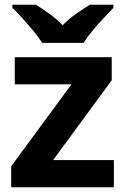

<svg xmlns="http://www.w3.org/2000/svg" viewBox="-20 -786 528 806"><path d="M458 0H27V-88L280 -432H42V-546H449V-449L203 -114H458ZM157 -606Q143 -629 120.5 -656Q98 -683 74.5 -709Q51 -735 32 -753V-766H131Q157 -750 187 -728.5Q217 -707 243 -680Q269 -707 300 -728.5Q331 -750 357 -766H456V-753Q438 -735 414 -709Q390 -683 367.5 -656Q345 -629 331 -606Z"/></svg>

Font: Noto Sans Ethiopic
Style: Bold
Weight: 700
Designer: Monotype Design Team
Foundry: Monotype Imaging Inc.
Version: Version 2.102; ttfautohint (v1.8.4.7-5d5b)